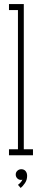

<svg xmlns="http://www.w3.org/2000/svg" viewBox="-20 -770 208 952"><path d="M24.5 0V-30H69V-720H24.5V-750H98V-30H143.5V0ZM82.5 162 69 146.5Q74 143.5 82.2 134.5Q90.5 125.5 90.5 120Q89.5 122 84.5 122Q73 122 65.5 114.2Q58 106.5 58 95.5Q58 84 66.2 76.5Q74.5 69 85.5 69Q99 69 106.8 78.2Q114.5 87.5 114.5 102Q114.5 122 103.8 137.8Q93 153.5 82.5 162Z"/></svg>

Font: Imbue 10pt Thin
Style: Regular
Weight: 100
Designer: Tyler Finck
Foundry: Etcetera Type Company
Version: Version 1.102; ttfautohint (v1.8.3)